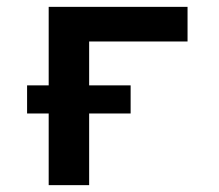

<svg xmlns="http://www.w3.org/2000/svg" viewBox="-20 -540 640 560"><path d="M122 0V-209H59V-291H122V-520H527V-419H240V-291H361V-209H240V0Z"/></svg>

Font: Iosevka SS04 Extended
Style: Bold
Weight: 700
Width: 7
Monospace: yes
Designer: Belleve Invis
Foundry: Belleve Invis
Version: Version 19.0.0; ttfautohint (v1.8.4)